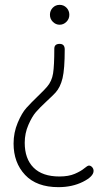

<svg xmlns="http://www.w3.org/2000/svg" viewBox="-20 -766 430 792"><path d="M36 -174Q36 -219 53 -259.5Q70 -300 89 -321Q108 -342 137 -370Q166 -398 174 -408Q194 -431 199 -463.5Q204 -496 204 -565Q204 -585 226 -585Q247 -585 247 -562Q247 -481 238 -443.5Q229 -406 209 -384Q200 -374 172 -348Q144 -322 128 -303.5Q112 -285 97 -250.5Q82 -216 82 -177Q82 -111 118.5 -74.5Q155 -38 225 -38Q263 -38 288.5 -49Q314 -60 327.5 -71.5Q341 -83 347 -83Q354 -83 360 -76.5Q366 -70 366 -61Q366 -38 322 -16Q278 6 221 6Q131 6 83.5 -44.5Q36 -95 36 -174ZM254 -676Q242 -664 226 -664Q210 -664 198 -676Q186 -688 186 -705Q186 -722 197.5 -734Q209 -746 226 -746Q243 -746 254.5 -734Q266 -722 266 -705Q266 -688 254 -676Z"/></svg>

Font: Dosis
Style: Light
Weight: 300
Designer: Edgar Tolentino, Pablo Impallari, Igino Marini
Foundry: Edgar Tolentino, Pablo Impallari, Igino Marini
Version: Version 1.007